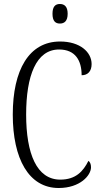

<svg xmlns="http://www.w3.org/2000/svg" viewBox="-20 -932 506 962"><path d="M280 -814C302 -814 319 -826 319 -863C319 -900 302 -912 280 -912C258 -912 243 -900 243 -863C243 -826 258 -814 280 -814ZM274 10C381 10 436 -53 436 -94C436 -109 431 -121 423 -126C397 -74 360 -32 282 -32C164 -32 111 -162 111 -358C111 -552 161 -684 276 -684C358 -684 389 -628 389 -555C420 -555 439 -575 439 -611C439 -671 381 -724 281 -724C125 -724 44 -581 44 -358C44 -137 124 10 274 10Z"/></svg>

Font: Noto Serif Tamil ExtraCondensed Light
Style: Italic
Weight: 300
Width: 2
Italic angle: -12°
Designer: Indian Type Foundry, Tom Grace, and the Monotype Design Team
Foundry: Monotype Imaging Inc.
Version: Version 2.003